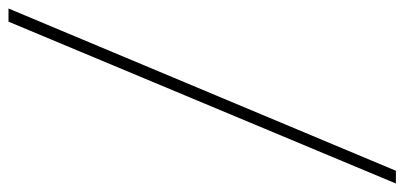

<svg xmlns="http://www.w3.org/2000/svg" viewBox="-270 -572 952 452"><g transform="rotate(90 206.0 -346.0)"><path d="M0 110 382 -802H412L31 110Z"/></g></svg>

Font: Display Black
Style: Regular
Weight: 900
Designer: Latin by Veronika Burian and Jose Scaglione. Greek by Irene Vlachou. Cyrillic by Vera Evstafieva.
Foundry: TypeTogether
Version: Version 3.002